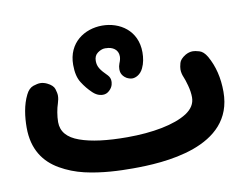

<svg xmlns="http://www.w3.org/2000/svg" viewBox="-68 -633 1007 784"><g transform="rotate(-10 435.0 -241.0)"><path d="M24.4 -182.1C24.4 -91.8 64.9 -35.2 125.5 -0.5C155.3 16.6 188.5 29.8 224.1 38.1C295.4 54.7 368.2 57.1 422.9 57.1C546.4 57.1 841.3 44.4 841.3 -187C841.3 -244.6 829.1 -294.9 804.2 -338.4C794.9 -354 784.7 -363.3 772.9 -366.7C761.2 -370.1 752.4 -371.6 746.6 -371.6C735.8 -371.6 725.6 -368.7 715.3 -362.8C700.2 -353.5 691.4 -343.8 688.5 -333C685.5 -321.8 684.1 -313.5 684.1 -307.1C684.1 -296.4 686.5 -285.2 691.4 -273.9C694.8 -266.6 698.7 -254.4 703.6 -236.8C708.5 -218.8 710.9 -202.1 710.9 -187C710.9 -161.1 697.8 -140.1 671.9 -123C619.6 -89.4 528.3 -72.3 422.9 -72.3C339.4 -72.3 273.9 -80.6 226.6 -97.7C178.7 -114.7 154.8 -142.6 154.8 -182.1C154.8 -207 160.6 -238.8 167 -256.8C170.9 -268.6 172.9 -279.3 172.9 -289.1C172.9 -296.4 170.9 -305.7 167.5 -316.9C164.1 -327.6 154.3 -336.9 138.2 -344.7C128.9 -349.1 119.6 -351.6 109.9 -351.6C102.5 -351.6 93.3 -349.6 81.1 -345.7C68.8 -341.3 58.6 -331.5 50.8 -315.4C30.8 -275.9 24.4 -226.6 24.4 -182.1ZM255.9 -401.4C255.9 -369.6 261.7 -345.2 273.4 -327.1C284.7 -309.1 298.3 -292.5 313.5 -278.3C332.5 -260.3 349.6 -260.3 355 -260.3C364.7 -260.3 373.5 -263.7 381.3 -271C398.9 -286.6 398.4 -304.2 398.4 -309.6C398.4 -318.8 395 -327.1 388.2 -334.5C360.4 -362.3 349.6 -376.5 349.6 -401.4C349.6 -415.5 354.5 -426.8 364.7 -434.1C384.8 -448.7 399.9 -445.3 400.4 -445.3C426.3 -445.3 449.7 -431.2 449.7 -403.3C449.7 -393.1 446.8 -383.8 442.9 -374.5C439.9 -366.7 438.5 -358.9 438.5 -351.6C438.5 -343.3 439 -325.7 460.9 -312C469.2 -307.6 477.1 -305.2 484.9 -305.2C497.1 -305.2 518.6 -313.5 530.3 -338.9C539.6 -357.9 543.5 -380.4 543.5 -403.3C543.5 -493.7 472.7 -539.1 399.9 -539.1C326.7 -539.1 255.9 -493.2 255.9 -401.4Z"/></g></svg>

Font: Mikhak
Style: Bold
Weight: 700
Designer: Amin Abedi
Version: Version 3.2